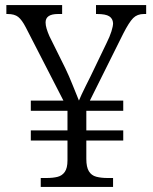

<svg xmlns="http://www.w3.org/2000/svg" viewBox="-20 -734 599 754"><path d="M140 0V-35H163Q188 -35 206 -39.5Q224 -44 234.5 -59Q245 -74 245 -104V-182H101V-222H245V-299H101V-339H229L81 -627Q66 -656 51.5 -667.5Q37 -679 10 -679H5V-714H224V-679H208Q159 -679 159 -646Q159 -635 163 -621.5Q167 -608 174 -592L236 -467Q251 -436 265.5 -399.5Q280 -363 290 -339Q293 -347 300.5 -363Q308 -379 317.5 -398Q327 -417 335 -433L399 -566Q411 -590 417.5 -610.5Q424 -631 424 -643Q423 -661 409 -670Q395 -679 361 -679H357V-714H554V-679H545Q519 -679 503 -663Q487 -647 464 -602L333 -339H464V-299H319V-222H464V-182H319V-110Q319 -78 329 -61.5Q339 -45 358 -40Q377 -35 402 -35H424V0Z"/></svg>

Font: Noto Serif Tibetan Light
Style: Regular
Weight: 300
Version: Version 2.103